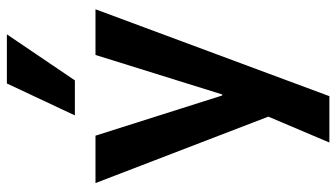

<svg xmlns="http://www.w3.org/2000/svg" viewBox="-230 -569 979 559"><g transform="rotate(-90 259.5 -289.5)"><path d="M124 180 222 -51V61L6 -501H144L261 -132H264L379 -501H512L259 180ZM203 -561 296 -759H439L305 -561Z"/></g></svg>

Font: Nunito Sans 7pt SemiCondensed
Style: Bold
Weight: 700
Width: 4
Designer: Vernon Adams
Foundry: Vernon Adams
Version: Version 3.101;gftools[0.9.27]